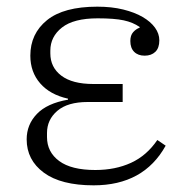

<svg xmlns="http://www.w3.org/2000/svg" viewBox="-20 -544 558 576"><path d="M261 12Q163 12 111.5 -26Q60 -64 60 -126Q60 -170 90.5 -202Q121 -234 184 -245V-248Q130 -260 100.5 -294Q71 -328 71 -377Q71 -443 121 -483.5Q171 -524 272 -524Q315 -524 349.5 -515.5Q384 -507 408 -493Q432 -479 445 -461Q458 -443 458 -423Q458 -400 446 -388.5Q434 -377 414 -377Q394 -377 382.5 -388.5Q371 -400 371 -421Q371 -438 379.5 -447.5Q388 -457 399 -461V-463Q379 -477 351 -483Q323 -489 273 -489Q201 -489 166 -461.5Q131 -434 131 -392V-384Q131 -342 164 -317Q197 -292 260 -292H348V-238H243Q183 -238 152 -211.5Q121 -185 121 -145V-133Q121 -88 157.5 -61Q194 -34 266 -34Q326 -34 373 -55.5Q420 -77 452 -124L477 -107Q411 12 261 12Z"/></svg>

Font: IBM Plex Serif Light
Style: Regular
Weight: 300
Designer: Mike Abbink, Paul van der Laan, Pieter van Rosmalen
Foundry: Bold Monday
Version: Version 3.001